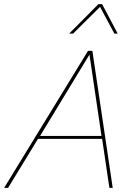

<svg xmlns="http://www.w3.org/2000/svg" viewBox="-66 -905 633 925"><path d="M-46 0 358 -660H379L477 0H461L426 -236H117L-27 0ZM127 -250H423L365 -642ZM426 -885 501 -743H485L416 -872L286 -743H267L408 -885Z"/></svg>

Font: Kantumruy Pro Thin
Style: Italic
Weight: 250
Italic angle: -13°
Version: Version 1.002